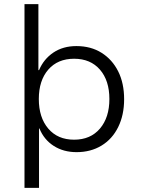

<svg xmlns="http://www.w3.org/2000/svg" viewBox="-20 -725 684 925"><path d="M98 180V-705H165V-387H168Q191 -441 237.5 -472Q284 -503 348 -503Q418 -503 469.5 -470.5Q521 -438 549.5 -381Q578 -324 578 -247Q578 -171 549.5 -113Q521 -55 469 -23.5Q417 8 349 8Q286 8 239 -22Q192 -52 170 -106H168V180ZM337 -52Q416 -52 461.5 -105.5Q507 -159 507 -248Q507 -337 461.5 -389.5Q416 -442 337 -442Q258 -442 212.5 -389.5Q167 -337 167 -248Q167 -159 212.5 -105.5Q258 -52 337 -52Z"/></svg>

Font: Nunito Sans 7pt Light
Style: Regular
Weight: 300
Designer: Vernon Adams
Foundry: Vernon Adams
Version: Version 3.101;gftools[0.9.27]